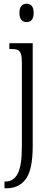

<svg xmlns="http://www.w3.org/2000/svg" viewBox="-20 -767 275 1027"><path d="M84 -698Q84 -724 94.5 -735.5Q105 -747 122 -747Q160 -747 160 -698Q160 -649 122 -649Q105 -649 94.5 -660.5Q84 -672 84 -698ZM4 204H9Q53 204 75 161.5Q97 119 97 15V-433Q97 -464 91.5 -479.5Q86 -495 74 -500Q62 -505 39 -505H30V-536H155V13Q155 140 118.5 190Q82 240 15 240H4Z"/></svg>

Font: Noto Serif CondLight
Style: Regular
Weight: 300
Width: 3
Designer: Monotype Design Team
Foundry: Monotype Imaging Inc.
Version: Version 1.001